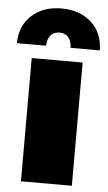

<svg xmlns="http://www.w3.org/2000/svg" viewBox="-76 -813 478 849"><g transform="rotate(5 163.0 -388.5)"><path d="M50 -547H276V0H50ZM163 -777Q244 -777 295 -731Q346 -685 347 -607H217Q217 -635 203 -652.5Q189 -670 163 -670Q137 -670 123 -652.5Q109 -635 109 -607H-21Q-20 -685 31 -731Q82 -777 163 -777Z"/></g></svg>

Font: CMG Sans Black
Style: Regular
Weight: 900
Designer: Julieta Ulanovsky
Foundry: Julieta Ulanovsky
Version: Version 7.200